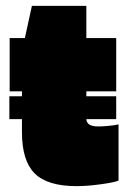

<svg xmlns="http://www.w3.org/2000/svg" viewBox="-20 -624 434 656"><path d="M55 -312H13V-494H65L89 -604H275V-494H377V-312H275V-295H377V-217H275Q276 -204 286 -198Q296 -192 316 -192Q330 -192 351.5 -194Q373 -196 385 -199V-7Q372 -1 325 5.5Q278 12 242 12Q142 12 98.5 -31.5Q55 -75 55 -172V-217H12V-295H55Z"/></svg>

Font: Blinker Black
Style: Regular
Weight: 900
Designer: Juergen Huber
Foundry: supertype
Version: Version 1.017;hotconv 1.0.117;makeotfexe 2.5.65602